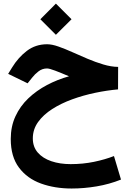

<svg xmlns="http://www.w3.org/2000/svg" viewBox="-20 -723 734 1080"><path d="M294.4 -702.6 382.3 -614.7 294.4 -527.3 207 -614.7ZM644.5 -346.7 644 -220.2Q582 -214.8 515.4 -200.9Q448.7 -187 386.2 -164.3Q323.7 -141.6 273.7 -109.6Q223.6 -77.6 194.1 -36.4Q164.6 4.9 164.6 55.7Q164.6 103 192.6 135.3Q220.7 167.5 268.8 183.8Q316.9 200.2 377.4 200.2Q446.3 200.2 508.8 187.3Q571.3 174.3 621.1 154.8L660.6 287.1Q594.7 313.5 523.4 325.4Q452.1 337.4 382.8 337.4Q288.1 337.4 210.4 309.3Q132.8 281.2 86.7 219.7Q40.5 158.2 40.5 58.6Q40.5 -11.7 66.9 -68.8Q93.3 -126 139.2 -169.7Q185.1 -213.4 244.1 -244.6Q303.2 -275.9 368.2 -293.9Q322.3 -313.5 290 -325.7Q257.8 -337.9 244.6 -337.9Q217.8 -337.9 196.5 -321.5Q175.3 -305.2 161.1 -286.6L135.3 -254.4L25.9 -307.6L47.9 -343.3Q82.5 -399.9 131.3 -437Q180.2 -474.1 245.1 -474.1Q272 -474.1 308.3 -461.4Q344.7 -448.7 386.5 -429.9Q428.2 -411.1 472.7 -392.3Q517.1 -373.5 561 -360.4Q605 -347.2 644.5 -346.7Z"/></svg>

Font: Vazirmatn FD NL ExtraBold
Style: Regular
Weight: 800
Designer: Saber Rastikerdar
Foundry: Saber Rastikerdar
Version: Version 33.003